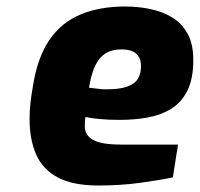

<svg xmlns="http://www.w3.org/2000/svg" viewBox="-20 -565 615 591"><path d="M283 6Q205 6 158.5 -18.5Q112 -43 91.5 -89Q71 -135 71 -199Q71 -226 74 -250.5Q77 -275 81 -298Q95 -388 132 -442Q169 -496 228 -520.5Q287 -545 365 -545Q404 -545 441 -537.5Q478 -530 508 -512.5Q538 -495 556.5 -463Q575 -431 575 -380Q575 -323 557 -286.5Q539 -250 507.5 -230.5Q476 -211 435.5 -203.5Q395 -196 348 -196Q315 -196 287.5 -198.5Q260 -201 243 -205Q242 -199 241.5 -191.5Q241 -184 241 -177Q241 -148 267 -134Q293 -120 352 -120H528L512 -19Q469 -10 409.5 -2Q350 6 283 6ZM306 -290Q347 -290 370.5 -298Q394 -306 404 -322Q414 -338 414 -361Q414 -387 399 -400Q384 -413 353 -413Q324 -413 304 -400Q284 -387 272 -360.5Q260 -334 254 -295Q266 -294 279.5 -292Q293 -290 306 -290Z"/></svg>

Font: Exo Thin ExtraBold
Style: Italic
Weight: 800
Italic angle: -9°
Version: Version 2.000